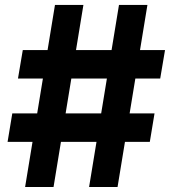

<svg xmlns="http://www.w3.org/2000/svg" viewBox="-20 -747 690 767"><path d="M335.9 0 455.3 -727.3H568.9L449.6 0ZM10.3 -180.4 29.1 -294H597.3L578.5 -180.4ZM80.3 0 199.6 -727.3H313.2L193.9 0ZM51.8 -433.2 71 -546.9H639.2L620 -433.2Z"/></svg>

Font: InterMG
Style: Bold
Weight: 700
Designer: Rasmus Andersson
Foundry: rsms
Version: Version 3.019;December 26, 2023;FontCreator 15.0.0.2955 64-b